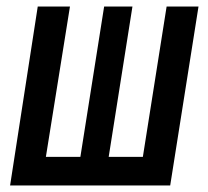

<svg xmlns="http://www.w3.org/2000/svg" viewBox="-20 -570 640 590"><path d="M11 0 96 -550H195L121 -88H227L300 -550H387L314 -88H419L492 -550H590L503 0Z"/></svg>

Font: JetBrains Mono NL SemiBold
Style: Italic
Weight: 600
Italic angle: -9°
Monospace: yes
Designer: Philipp Nurullin, Konstantin Bulenkov
Foundry: JetBrains
Version: Version 2.305; ttfautohint (v1.8.4.7-5d5b)